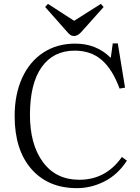

<svg xmlns="http://www.w3.org/2000/svg" viewBox="-20 -952 721 986"><path d="M360.8 -767.1Q349.6 -767.1 341.8 -772.2Q334 -777.3 320.8 -793L211.9 -916L226.1 -932.1L360.8 -845.2L498 -932.1L512.2 -916L397 -787.1Q378.4 -767.1 360.8 -767.1ZM375 14.2Q227.1 14.2 141.1 -84.2Q55.2 -182.6 55.2 -356Q55.2 -466.8 93.5 -551.3Q131.8 -635.7 202.4 -681.9Q272.9 -728 366.2 -728Q475.6 -728 548.8 -654.8L559.1 -729H585L622.1 -502L594.2 -497.1Q557.6 -596.2 502.4 -644Q447.3 -691.9 363.8 -691.9Q253.9 -691.9 193.8 -607.2Q133.8 -522.5 133.8 -361.8Q133.8 -210 200.7 -119.4Q267.6 -28.8 387.2 -28.8Q523.9 -28.8 606 -146L631.8 -127Q585.4 -55.7 517.3 -20.8Q449.2 14.2 375 14.2Z"/></svg>

Font: Literata Light
Style: Regular
Weight: 300
Designer: Latin by Veronika Burian and Jose Scaglione. Greek by Irene Vlachou. Cyrillic by Vera Evstafieva.
Foundry: TypeTogether
Version: Version 3.021